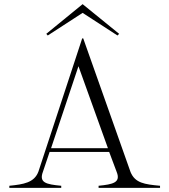

<svg xmlns="http://www.w3.org/2000/svg" viewBox="-20 -905 815 925"><path d="M25 -10V0H275V-10C201 -17 167 -25 187 -78L219 -173H506L542 -77C563 -25 524 -17 455 -10V0H751V-10C676 -17 631 -23 609 -76L381 -720H376L165 -78C145 -25 94 -17 25 -10ZM226 -191 358 -586 500 -191ZM554 -742 378 -885 203 -742 210 -734 378 -843 546 -734Z"/></svg>

Font: Sprat Light
Style: Regular
Weight: 300
Designer: Ethan Nakache
Foundry: Collletttivo
Version: Version 2.000;Glyphs 3.2 (3217)